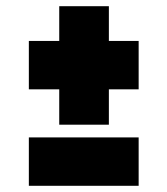

<svg xmlns="http://www.w3.org/2000/svg" viewBox="-20 -599 540 619"><path d="M427 -311V-467H331V-579H171V-467H73V-311H171V-197H331V-311ZM427 0V-156H73V0Z"/></svg>

Font: Blinker Headline
Style: Regular
Weight: 900
Width: 4
Designer: Juergen Huber
Foundry: supertype
Version: Version 1.015;PS 1.15;hotconv 1.0.88;makeotf.lib2.5.647800